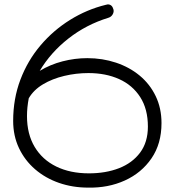

<svg xmlns="http://www.w3.org/2000/svg" viewBox="-20 -744 796 875"><path d="M381 111Q311 111 249 89.5Q187 68 140 27.5Q93 -13 66.5 -69Q40 -125 40 -193Q40 -294 73 -381Q106 -468 164.5 -537Q223 -606 299.5 -653.5Q376 -701 462 -722Q468 -724 471 -724Q491 -724 497 -701Q500 -690 493.5 -678.5Q487 -667 474 -663Q373 -632 292 -568.5Q211 -505 161 -421Q209 -450 265 -464.5Q321 -479 378 -479Q447 -479 508.5 -458.5Q570 -438 616.5 -399.5Q663 -361 689.5 -306Q716 -251 716 -183Q716 -89 670.5 -22.5Q625 44 549 78.5Q473 113 381 111ZM385 46Q462 46 522.5 22.5Q583 -1 618.5 -48.5Q654 -96 654 -167Q654 -247 619 -301.5Q584 -356 523 -383.5Q462 -411 383 -411Q327 -411 272.5 -398Q218 -385 175.5 -359.5Q133 -334 111 -296Q107 -275 105 -255Q103 -235 103 -215Q103 -133 138 -74.5Q173 -16 236.5 15Q300 46 385 46Z"/></svg>

Font: Hachi Maru Pop
Style: Regular
Weight: 400
Designer: Nontynet
Foundry: Nontynet
Version: Version 1.300